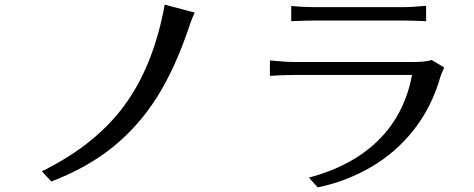

<svg xmlns="http://www.w3.org/2000/svg" viewBox="-20 -772 2040 827"><path d="M160.2 -34.2Q405.3 -154.3 531.2 -339.8Q644.5 -504.9 689.5 -752L818.4 -717.8Q807.6 -694.3 797.9 -666Q735.4 -478.5 656.2 -353.5Q577.1 -228.5 466.8 -139.2Q356.4 -49.8 201.2 9.8Z M1142.6 -445.3V-511.7Q1210 -504.9 1252.9 -504.9H1754.9Q1816.4 -504.9 1838.9 -513.7L1893.6 -481.4Q1882.8 -459 1877.9 -444.3Q1839.8 -310.5 1761.7 -211.9Q1683.6 -113.3 1577.1 -51.8Q1470.7 9.8 1348.6 35.2L1310.5 -6.8Q1497.1 -56.6 1609.9 -168Q1722.7 -279.3 1754.9 -449.2H1252.9Q1201.2 -449.2 1142.6 -445.3ZM1234.4 -680.7V-746.1Q1287.1 -741.2 1333 -741.2H1712.9Q1754.9 -741.2 1815.4 -747.1V-680.7Q1755.9 -683.6 1711.9 -683.6H1333Q1299.8 -683.6 1234.4 -680.7Z"/></svg>

Font: GenEi LateMin v2
Style: Medium
Weight: 500
Designer: o_tamon (Modified)
Foundry: o_tamon / Adobe Systems Incorporated / FONT 910 / Philipp H. Poll
Version: Version 2.1;Original Version 1.004